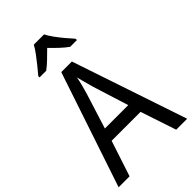

<svg xmlns="http://www.w3.org/2000/svg" viewBox="-279 -1087 1127 1127"><g transform="rotate(-45 285.0 -523.0)"><path d="M478 -51 404 -273H164L91 -51H0L240 -767H328L569 -51ZM311 -575Q308 -586 302.5 -606Q297 -626 291.5 -646.5Q286 -667 283 -680Q278 -652 270.5 -624Q263 -596 257 -575L187 -352H381ZM325 -995Q336 -973 356 -945.5Q376 -918 398 -892Q420 -866 438 -846V-835H382Q358 -852 332.5 -876Q307 -900 282 -926Q256 -900 231 -876Q206 -852 183 -835H128V-846Q146 -867 167.5 -893.5Q189 -920 208.5 -946.5Q228 -973 240 -995Z"/></g></svg>

Font: Noto Sans Tamil UI SemiCondensed
Style: Regular
Weight: 400
Width: 4
Designer: Jelle Bosma - Monotype Design Team
Foundry: Monotype Imaging Inc.
Version: Version 2.004; ttfautohint (v1.8.4.7-5d5b)